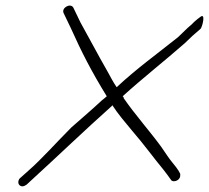

<svg xmlns="http://www.w3.org/2000/svg" viewBox="-20 -672 738 678"><path d="M45 -32C43 -22 50 -14 59 -14C64 -14 70 -17 74 -20L101 -45C179 -116 281 -214 373 -296C374 -297 375 -297 375 -298C375 -299 376 -300 377 -300C397 -269 422 -240 446 -211C487 -164 526 -110 557 -73C566 -61 575 -50 583 -38C585 -34 589 -32 594 -32C604 -32 614 -39 616 -48C617 -53 617 -58 615 -61L610 -70C606 -76 599 -86 588 -99C577 -112 565 -131 549 -154C512 -205 457 -267 417 -325C417 -328 416 -330 413 -332C486 -398 565 -460 632 -519C651 -538 670 -555 688 -570C694 -575 708 -629 687 -612C681 -608 674 -602 666 -595L656 -585C640 -572 626 -557 609 -541C539 -485 460 -428 392 -364C379 -383 370 -401 360 -419C320 -489 302 -525 264 -593L239 -645C229 -663 195 -644 205 -625L230 -573C268 -488 304 -418 357 -332C352 -327 345 -322 339 -317C305 -285 268 -254 232 -222C179 -169 127 -110 80 -69L52 -44C48 -41 46 -37 45 -32Z"/></svg>

Font: Stray Cat
Style: ExtObl
Weight: 400
Version: Version 1.0